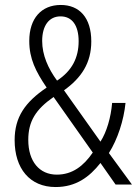

<svg xmlns="http://www.w3.org/2000/svg" viewBox="-20 -744 557 774"><path d="M225 -724C147 -724 98 -670 98 -579C98 -507 124 -456 168 -391C81 -332 39 -272 39 -179C39 -65 100 10 204 10C286 10 340 -30 385 -87L446 0H512L419 -127C454 -182 479 -259 486 -329H432C427 -270 410 -212 385 -173L238 -380C308 -430 348 -490 348 -577C348 -673 300 -724 225 -724ZM224 -678C271 -678 297 -641 297 -578C297 -512 271 -459 210 -419C174 -468 150 -522 150 -579C150 -641 178 -678 224 -678ZM196 -353 354 -129C317 -75 272 -40 209 -40C139 -40 94 -93 94 -180C94 -255 124 -303 196 -353Z"/></svg>

Font: Noto Sans Arabic Cond Light
Style: Regular
Weight: 300
Width: 3
Designer: Monotype Design Team, Nadine Chahine, Nizar Qandah and Khaled Hosny
Foundry: Monotype Imaging Inc.
Version: Version 2.012